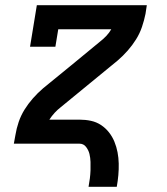

<svg xmlns="http://www.w3.org/2000/svg" viewBox="-20 -550 640 735"><path d="M321 -229 263 -290ZM319 165Q322 149 324 133Q326 117 326.5 101.5Q327 86 326.5 70Q326 54 322.5 39.5Q319 25 309.5 12.5Q300 0 284 0H33L39 -33Q43 -58 51.5 -83Q60 -108 74 -130.5Q88 -153 106 -173.5Q124 -194 145 -212L254 -301L362 -390Q375 -400 386.5 -412Q398 -424 406 -438H203L192 -371H95L121 -530H542L537 -497Q532 -472 523.5 -447Q515 -422 501 -399.5Q487 -377 469 -356.5Q451 -336 430 -318L213 -140Q200 -130 189 -118Q178 -106 169 -92H284Q307 -92 328 -87.5Q349 -83 366.5 -71.5Q384 -60 397 -43.5Q410 -27 418 -7.5Q426 12 430 33Q434 54 434.5 76Q435 98 433 120.5Q431 143 427 165Z"/></svg>

Font: Iosevka Curly Slab SmBdExObl
Style: Regular
Weight: 600
Width: 7
Italic angle: -9°
Monospace: yes
Designer: Belleve Invis
Foundry: Belleve Invis
Version: Version 11.1.0; ttfautohint (v1.8.3)